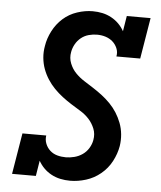

<svg xmlns="http://www.w3.org/2000/svg" viewBox="-53 -789 707 844"><g transform="rotate(5 300.0 -367.5)"><path d="M288 8Q265 8 244 3.5Q223 -1 204.5 -11Q186 -21 171.5 -35.5Q157 -50 147 -68L136 0H31L61 -181H166Q163 -162 170 -144.5Q177 -127 190.5 -115Q204 -103 222 -98Q240 -93 260 -93Q278 -93 297.5 -98Q317 -103 333.5 -114.5Q350 -126 360.5 -143.5Q371 -161 374 -179Q379 -206 369.5 -229.5Q360 -253 343.5 -271Q327 -289 305.5 -302Q284 -315 263.5 -328Q243 -341 223.5 -356Q204 -371 187 -388.5Q170 -406 156.5 -427Q143 -448 134.5 -471Q126 -494 123.5 -520Q121 -546 126 -573Q131 -606 148 -639Q165 -672 192 -696Q219 -720 254 -731.5Q289 -743 322 -743Q345 -743 365.5 -738.5Q386 -734 404.5 -724Q423 -714 437.5 -699.5Q452 -685 462 -667L473 -735H578L548 -554H443Q447 -573 439.5 -590.5Q432 -608 418.5 -619.5Q405 -631 387.5 -636.5Q370 -642 350 -642Q332 -642 313.5 -637Q295 -632 280 -620Q265 -608 255.5 -591Q246 -574 243 -556Q238 -530 247.5 -506Q257 -482 274 -464.5Q291 -447 311.5 -434Q332 -421 353 -407.5Q374 -394 393.5 -379Q413 -364 430 -346.5Q447 -329 460 -308.5Q473 -288 482 -264.5Q491 -241 493.5 -215Q496 -189 492 -163Q486 -128 468.5 -95Q451 -62 422 -38Q393 -14 357.5 -3Q322 8 288 8Z"/></g></svg>

Font: Iosevka Etoile
Style: Bold Italic
Weight: 700
Italic angle: -9°
Designer: Belleve Invis
Foundry: Belleve Invis
Version: Version 28.1.0; ttfautohint (v1.8.4)